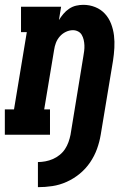

<svg xmlns="http://www.w3.org/2000/svg" viewBox="-35 -558 555 795"><path d="M122 217V113Q137 113 153 110Q169 107 184 100.5Q199 94 212 83.5Q225 73 234 59.5Q243 46 248.5 30.5Q254 15 257 0Q270 -81 283.5 -162Q297 -243 310 -324Q310 -324 310 -324Q310 -324 310 -324Q312 -335 313.5 -347Q315 -359 314.5 -370.5Q314 -382 311.5 -393Q309 -404 303.5 -413.5Q298 -423 288 -428Q278 -433 267 -433Q252 -433 237.5 -426Q223 -419 212.5 -407Q202 -395 196.5 -380.5Q191 -366 189 -351L148 -105H172V0H-15V-105H23L76 -425H52V-530H218L209 -475Q217 -488 227.5 -500.5Q238 -513 251.5 -522Q265 -531 280 -534.5Q295 -538 310 -538Q336 -538 359.5 -528.5Q383 -519 399.5 -501Q416 -483 425 -459.5Q434 -436 437 -411Q440 -386 438.5 -359.5Q437 -333 433 -307L382 0Q377 30 366.5 59Q356 88 338 114.5Q320 141 295 161.5Q270 182 241 195Q212 208 182 212.5Q152 217 122 217Z"/></svg>

Font: Iosevka Curly Slab XBdObl
Style: Regular
Weight: 800
Italic angle: -9°
Monospace: yes
Designer: Belleve Invis
Foundry: Belleve Invis
Version: Version 11.1.0; ttfautohint (v1.8.3)